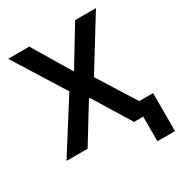

<svg xmlns="http://www.w3.org/2000/svg" viewBox="-201 -845 1080 1154"><g transform="rotate(-30 338.5 -268.0)"><path d="M327.1 -447.3H333L490.2 -707H634.8L417 -353.5L580.6 -92.8H676.8V170.9H554.7V0H491.2L333 -257.8H327.1L168.9 0H22.5L246.1 -353.5L25.4 -707H171.9Z"/></g></svg>

Font: Pretendard JP SemiBold
Style: Regular
Weight: 600
Designer: Base glyphs from Inter by Rasmus Andersson; Hangeul glyphs from Noto Sans CJK(Source Han Sans) by Jang Soo-young and Kan
Foundry: Kil Hyung-jin
Version: Version 1.309